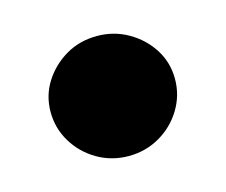

<svg xmlns="http://www.w3.org/2000/svg" viewBox="-48 -485 400 340"><g transform="rotate(-15 152.0 -315.0)"><path d="M152 -205Q121 -205 95 -220Q69 -235 53.5 -260.5Q38 -286 38 -316Q38 -346 53.5 -370.5Q69 -395 94.5 -410Q120 -425 152 -425Q183 -425 209 -410Q235 -395 250.5 -370.5Q266 -346 266 -316Q266 -286 250.5 -260.5Q235 -235 209 -220Q183 -205 152 -205Z"/></g></svg>

Font: REM Medium
Style: Bold
Weight: 700
Version: Version 1.005;gftools[0.9.28]